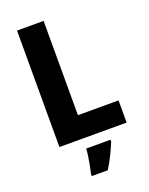

<svg xmlns="http://www.w3.org/2000/svg" viewBox="-170 -800 856 1106"><g transform="rotate(-20 258.0 -246.5)"><path d="M77 0V-714H240V-136H489V0ZM368 72Q353 109 335 146Q317 183 293 221H195V208Q200 188 205 161.5Q210 135 214 108.5Q218 82 219 61H368Z"/></g></svg>

Font: Noto Sans Kannada SemiCondensed ExtraBold
Style: Regular
Weight: 800
Width: 4
Designer: Jelle Bosma - Monotype Design Team
Foundry: Monotype Imaging Inc.
Version: Version 2.005; ttfautohint (v1.8.4.7-5d5b)